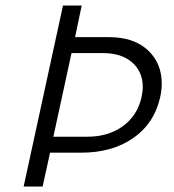

<svg xmlns="http://www.w3.org/2000/svg" viewBox="-20 -678 631 698"><path d="M209 -658H277L253 -543H376Q466 -543 517 -496Q568 -449 568 -374Q568 -350 562 -323Q540 -228 463.5 -175.5Q387 -123 276 -123H162L135 0H66ZM298 -181Q373 -181 425.5 -218.5Q478 -256 494 -322Q499 -345 499 -362Q499 -417 460.5 -451Q422 -485 354 -485H240L174 -181Z"/></svg>

Font: LXGW Bright GB
Style: Italic
Weight: 400
Italic angle: -12°
Designer: Christian Thalmann (Catharsis Fonts)
Foundry: LXGW / Christian Thalmann (Catharsis Fonts) / Fontworks Inc.
Version: Version 5.510